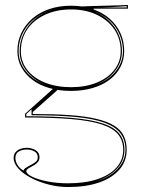

<svg xmlns="http://www.w3.org/2000/svg" viewBox="-20 -538 600 773"><path d="M254 215Q215 215 176 205Q137 195 105.5 178.5Q74 162 54.5 141Q35 120 35 98Q35 84 42.5 75Q50 66 62 61.5Q74 57 87 57Q107 57 123 66.5Q139 76 139 95Q139 106 133.5 113Q128 120 120.5 125Q113 130 105 134Q97 138 91.5 142Q86 146 86 151Q86 162 109.5 173.5Q133 185 171.5 192.5Q210 200 254 200Q322 200 372 183.5Q422 167 449 136.5Q476 106 476 65Q476 28 455.5 3Q435 -22 389.5 -37Q344 -52 268 -58.5Q192 -65 81 -65V-80L202 -188L214 -178L112 -87V-79Q197 -79 260.5 -74.5Q324 -70 368 -59.5Q412 -49 439 -32.5Q466 -16 478 8.5Q490 33 490 65Q490 111 461 144.5Q432 178 379.5 196.5Q327 215 254 215ZM266 -172Q218 -172 178.5 -183.5Q139 -195 110.5 -216.5Q82 -238 66 -267.5Q50 -297 50 -332Q50 -372 66 -405.5Q82 -439 110.5 -463.5Q139 -488 178.5 -501.5Q218 -515 266 -515Q314 -515 353 -501.5Q392 -488 420.5 -463.5Q449 -439 464.5 -405.5Q480 -372 480 -332Q480 -297 464.5 -267.5Q449 -238 420.5 -216.5Q392 -195 352.5 -183.5Q313 -172 266 -172ZM266 -187Q325 -187 370 -205.5Q415 -224 440.5 -257Q466 -290 466 -332Q466 -382 440.5 -419.5Q415 -457 370 -478.5Q325 -500 266 -500Q207 -500 161 -478.5Q115 -457 89.5 -419.5Q64 -382 64 -332Q64 -290 89.5 -257Q115 -224 161 -205.5Q207 -187 266 -187ZM357 -490 308 -512Q327 -513 345.5 -513.5Q364 -514 383 -514.5Q402 -515 420.5 -515.5Q439 -516 457.5 -516.5Q476 -517 495 -518V-503H357ZM75 149Q75 144 82 139Q89 134 106 125Q116 120 124 113.5Q132 107 132 95Q132 79 118.5 71.5Q105 64 87 64Q69 64 55.5 72Q42 80 42 98Q42 105 44 111.5Q46 118 50 125Q54 132 60 138Q66 144 75 149ZM364 193Q392 185 414 172.5Q436 160 452 143.5Q468 127 476.5 107.5Q485 88 485 65Q485 26 465.5 -0.5Q446 -27 402 -43.5Q358 -60 285.5 -67Q213 -74 107 -74V-98L86 -79V-70Q197 -70 273 -63Q349 -56 395 -40.5Q441 -25 461 1Q481 27 481 65Q481 111 449 143.5Q417 176 364 193ZM177 -192Q122 -210 90.5 -247.5Q59 -285 59 -332Q59 -369 74.5 -402Q90 -435 120 -461Q150 -487 195 -500Q160 -490 134 -473Q108 -456 90.5 -434Q73 -412 64 -386Q55 -360 55 -332Q55 -308 63.5 -286.5Q72 -265 88 -246.5Q104 -228 126.5 -214.5Q149 -201 177 -192ZM352 -192Q381 -201 403.5 -214.5Q426 -228 442 -246.5Q458 -265 466.5 -286.5Q475 -308 475 -332Q475 -360 466.5 -385.5Q458 -411 441.5 -433Q425 -455 399.5 -471.5Q374 -488 340 -498Q384 -485 413 -459.5Q442 -434 456.5 -401.5Q471 -369 471 -332Q471 -285 439.5 -247.5Q408 -210 352 -192ZM364 -508H490V-513Q465 -511 432 -509.5Q399 -508 364 -508Z"/></svg>

Font: Kalnia Glaze Thin
Style: Regular
Weight: 100
Designer: Frida Medrano
Foundry: Frida Medrano
Version: Version 1.110